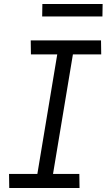

<svg xmlns="http://www.w3.org/2000/svg" viewBox="-20 -936 540 956"><path d="M376 0H26L25 -70H166L265 -665H134L133 -735H483L484 -665H343L244 -70H375ZM190 -854 191 -916H491L490 -854Z"/></svg>

Font: Iosevka Oblique
Style: Regular
Weight: 400
Italic angle: -9°
Monospace: yes
Designer: Belleve Invis
Foundry: Belleve Invis
Version: Version 32.5.0; ttfautohint (v1.8.4)